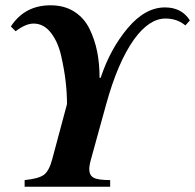

<svg xmlns="http://www.w3.org/2000/svg" viewBox="-20 -705 737 725"><path d="M697 -628 680 -609Q649 -635 605 -635Q543 -635 486 -556Q424 -469 380 -308L327 -116Q317 -82 317 -67Q317 -43 333.5 -34Q350 -25 396 -25V0H73V-25Q124 -30 144.5 -44Q165 -58 177 -103L233 -312Q233 -352 228 -396.5Q223 -441 211 -494Q199 -547 172 -581.5Q145 -616 107 -616Q77 -616 39 -587L21 -605Q73 -685 171 -685Q223 -685 260.5 -661Q298 -637 318 -596Q338 -555 347 -509.5Q356 -464 356 -411H360Q396 -520 462 -598.5Q528 -677 603 -677Q666 -677 697 -628Z"/></svg>

Font: STIX
Style: Bold Italic
Weight: 700
Italic angle: -16.33°
Designer: MicroPress Inc., with final additions and corrections provided by Coen Hoffman, Elsevier (retired)
Version: Version 1.1.1